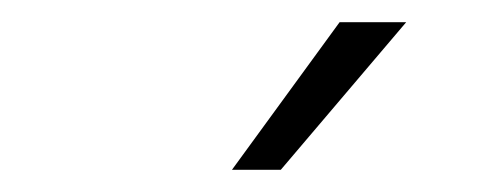

<svg xmlns="http://www.w3.org/2000/svg" viewBox="-20 -707 440 173"><path d="M286 -687H346L233 -554H189Z"/></svg>

Font: Sarabun ExtraLight
Style: Italic
Weight: 275
Italic angle: -10°
Designer: Suppakit Chalermlarp | Katatrad Co.,Ltd.
Foundry: Cadson Demak Co.,Ltd.
Version: Version 1.000; ttfautohint (v1.6)